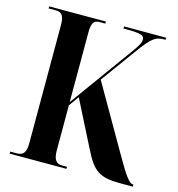

<svg xmlns="http://www.w3.org/2000/svg" viewBox="-106 -806 832 899"><g transform="rotate(15 309.5 -357.0)"><path d="M22 0H297V-10H275C246 -10 231 -24 231 -73V-290L266 -339L378 -118C425 -23 456 0 557 0H619V-10H617C600 -10 579 -36 530 -122L344 -445L466 -613C525 -695 542 -704 589 -704V-714H385V-704C475 -704 486 -698 486 -675C486 -664 479 -649 459 -621L231 -306V-643C231 -690 242 -704 269 -704H297V-714H22V-704H57C85 -704 98 -690 98 -643V-72C98 -23 83 -10 53 -10H22Z"/></g></svg>

Font: Noto Serif Display ExtraCondensed
Style: Bold
Weight: 700
Width: 2
Designer: Monotype Design Team
Foundry: Monotype Imaging Inc.
Version: Version 2.009